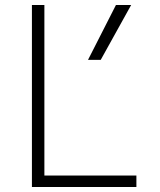

<svg xmlns="http://www.w3.org/2000/svg" viewBox="-20 -750 640 770"><path d="M108 0V-730H158V-46H527V0ZM384 -510H333L445 -730H506Z"/></svg>

Font: M PLUS Code Latin Expanded Light
Style: Regular
Weight: 300
Width: 7
Designer: Coji Morishita
Foundry: UNDERFOREST DESIGN
Version: Version 1.002; ttfautohint (v1.8.3)